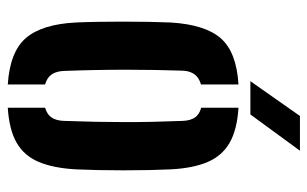

<svg xmlns="http://www.w3.org/2000/svg" viewBox="-174 -638 821 513"><g transform="rotate(90 236.5 -381.5)"><path d="M40.1 -173.6Q39 -196 38.4 -229Q37.8 -262 37.8 -298.8Q37.8 -335.6 38.4 -369.4Q39 -403.2 40.1 -427.1Q45.7 -519.4 82.6 -561.2Q119.4 -603 205.7 -608.2V-508.1Q186.8 -502.5 178.1 -490Q169.4 -477.5 168.8 -458.3Q167.7 -425 167 -387Q166.4 -348.9 166.3 -308.2Q166.3 -267.5 167.1 -225.7Q167.9 -184 169.5 -142.4Q170.2 -121.9 178.7 -109.3Q187.3 -96.6 205.7 -91.5V8.2Q118.7 2.6 81.8 -40Q44.8 -82.6 40.1 -173.6ZM267.8 8.2V-91.5Q286.2 -96.8 294.3 -109.3Q302.4 -121.9 303 -142Q304.5 -186.8 305.4 -226.1Q306.2 -265.4 306.2 -302.8Q306.3 -340.2 305.5 -378.4Q304.7 -416.7 303 -458.9Q302.4 -478.8 294.3 -491.3Q286.1 -503.7 267.8 -508.5V-608.2Q327 -604.5 361.7 -584.4Q396.3 -564.4 412.9 -525.7Q429.4 -487 432.5 -427.1Q433.6 -403.5 434.4 -370.3Q435.1 -337 435.1 -300.8Q435.1 -264.5 434.4 -231.1Q433.6 -197.6 432.5 -173.6Q429 -112.9 412.5 -74.1Q396 -35.3 361.3 -15.4Q326.6 4.5 267.8 8.2ZM196.9 -640 289.9 -772.4H382.7L285.8 -640Z"/></g></svg>

Font: Big Shoulders Stencil Text SC Thin
Style: Regular
Weight: 100
Designer: Patric King
Foundry: XO Type Co
Version: Version 2.001